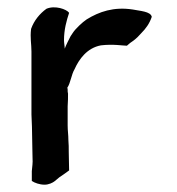

<svg xmlns="http://www.w3.org/2000/svg" viewBox="-20 -518 484 525"><path d="M65 -439C62 -414 66 -398 66 -377V-205C67 -182 68 -161 68 -137C68 -119 69 -101 69 -85C70 -74 68 -61 67 -50V-23C75 -18 88 -13 102 -13C113 -13 124 -18 130 -23L142 -33C151 -39 161 -46 169 -52C169 -68 168 -86 168 -102C168 -113 168 -125 167 -135C167 -150 165 -160 165 -175V-227C166 -241 166 -252 166 -262C165 -265 165 -269 165 -272C165 -274 165 -276 164 -278C173 -291 175 -314 184 -329C196 -356 218 -387 256 -394C290 -398 316 -393 327 -393C332 -398 339 -403 345 -407C353 -413 360 -420 366 -427C379 -440 389 -454 395 -472C392 -487 362 -488 343 -492C291 -500 251 -486 217 -465C205 -457 186 -439 179 -428L173 -419C168 -409 161 -396 157 -385C157 -392 155 -400 155 -408C155 -437 162 -462 169 -483C162 -493 130 -504 107 -494C89 -481 73 -462 65 -439Z"/></svg>

Font: Hussar Pisanka
Style: Regular
Weight: 400
Designer: Robert Jablonski
Foundry: Cannot Into Space Fonts
Version: Version 1.070